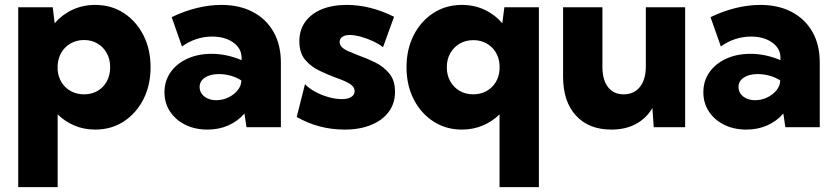

<svg xmlns="http://www.w3.org/2000/svg" viewBox="-20 -518 3403 782"><path d="M214.8 244.1H54.2V-488.3H194.8L202.6 -423.3Q232.9 -458.5 275.4 -478.3Q317.9 -498 367.7 -498Q433.1 -498 483.9 -465.1Q534.7 -432.1 564 -374.8Q593.3 -317.4 593.3 -244.1Q593.3 -170.9 564 -113.5Q534.7 -56.2 483.9 -23.2Q433.1 9.8 367.7 9.8Q322.3 9.8 283.4 -6.6Q244.6 -22.9 214.8 -52.2ZM322.3 -133.8Q353.5 -133.8 377.7 -147.9Q401.9 -162.1 415.3 -187.3Q428.7 -212.4 428.7 -244.1Q428.7 -276.4 415 -301.3Q401.4 -326.2 377.4 -340.6Q353.5 -355 322.3 -355Q293 -355 269.3 -342Q245.6 -329.1 231.4 -306.4Q217.3 -283.7 214.8 -253.9V-232.9Q217.3 -204.1 231.4 -181.6Q245.6 -159.2 269.3 -146.5Q293 -133.8 322.3 -133.8Z M1124 0H983.9L975.6 -55.7Q948.7 -24.4 910.2 -7.3Q871.6 9.8 825.2 9.8Q774.4 9.8 734.9 -9.8Q695.3 -29.3 672.6 -63.7Q649.9 -98.1 649.9 -142.1Q649.9 -188.5 674.6 -223.6Q699.2 -258.8 742.7 -278.8Q786.1 -298.8 841.8 -298.8Q873.5 -298.8 904.5 -292Q935.5 -285.2 963.9 -272.9V-283.2Q963.9 -309.1 948.2 -328.1Q932.6 -347.2 905.8 -358.2Q878.9 -369.1 844.7 -369.1Q811 -369.1 779.3 -358.6Q747.6 -348.1 721.2 -328.6L679.2 -448.2Q731 -473.1 782.5 -485.6Q834 -498 881.8 -498Q955.6 -498 1010 -469.2Q1064.5 -440.4 1094.2 -387.9Q1124 -335.4 1124 -263.7ZM861.3 -109.9Q886.2 -109.9 909.4 -120.8Q932.6 -131.8 947.5 -149.9Q962.4 -168 962.9 -188.5V-190.4Q943.4 -203.1 919.4 -209.7Q895.5 -216.3 871.6 -216.3Q835.9 -216.3 814.5 -201.9Q793 -187.5 793 -163.6Q793 -148.4 801.8 -136Q810.5 -123.5 826.2 -116.7Q841.8 -109.9 861.3 -109.9Z M1188.5 -41.5 1222.2 -175.3Q1236.3 -159.7 1261.7 -145.5Q1287.1 -131.3 1316.7 -122.8Q1346.2 -114.3 1372.1 -114.3Q1397 -114.3 1410.6 -123Q1424.3 -131.8 1424.3 -146.5Q1424.3 -160.2 1413.6 -169.7Q1402.8 -179.2 1385.3 -187Q1367.7 -194.8 1345.2 -202.6Q1314 -214.4 1279.8 -230.7Q1245.6 -247.1 1222.4 -275.1Q1199.2 -303.2 1199.2 -350.1Q1199.2 -395.5 1222.9 -428.7Q1246.6 -461.9 1290 -480Q1333.5 -498 1392.1 -498Q1488.3 -498 1585 -449.7L1540 -325.7Q1524.4 -338.4 1500 -349.9Q1475.6 -361.3 1450 -368.4Q1424.3 -375.5 1404.8 -375.5Q1384.8 -375.5 1374 -367.7Q1363.3 -359.9 1363.3 -346.7Q1363.3 -335 1372.6 -325.9Q1381.8 -316.9 1399.4 -309.1Q1417 -301.3 1439.9 -292.5Q1473.1 -280.8 1507.3 -264.2Q1541.5 -247.6 1565.2 -219.2Q1588.9 -190.9 1588.9 -143.6Q1588.9 -97.2 1563.5 -62.7Q1538.1 -28.3 1491.9 -9.3Q1445.8 9.8 1383.3 9.8Q1278.8 9.8 1188.5 -41.5Z M2174.8 244.1H2014.6V-52.2Q1984.9 -22.9 1945.8 -6.6Q1906.7 9.8 1861.3 9.8Q1796.4 9.8 1745.4 -23.2Q1694.3 -56.2 1665 -113.5Q1635.7 -170.9 1635.7 -244.1Q1635.7 -317.4 1665 -374.8Q1694.3 -432.1 1745.4 -465.1Q1796.4 -498 1861.3 -498Q1911.1 -498 1953.4 -478.3Q1995.6 -458.5 2025.9 -423.3L2034.2 -488.3H2174.8ZM1907.2 -133.8Q1937 -133.8 1960.4 -146.5Q1983.9 -159.2 1998 -181.6Q2012.2 -204.1 2014.6 -232.9V-253.9Q2012.7 -283.7 1998.3 -306.4Q1983.9 -329.1 1960.4 -341.8Q1937 -354.5 1907.7 -354.5Q1876.5 -354.5 1852.3 -340.3Q1828.1 -326.2 1814 -301.3Q1799.8 -276.4 1799.8 -244.1Q1799.8 -211.9 1813.7 -187Q1827.6 -162.1 1852.1 -147.9Q1876.5 -133.8 1907.2 -133.8Z M2770.5 0H2642.6L2637.2 -78.1Q2611.8 -35.2 2569.3 -12.7Q2526.9 9.8 2470.2 9.8Q2377.9 9.8 2325.7 -47.4Q2273.4 -104.5 2273.4 -205.1V-488.3H2433.6V-245.6Q2433.6 -192.4 2456.5 -163.1Q2479.5 -133.8 2520 -133.8Q2562.5 -133.8 2586.4 -164.1Q2610.4 -194.3 2610.4 -247.6V-488.3H2770.5Z M3318.8 0H3178.7L3170.4 -55.7Q3143.6 -24.4 3105 -7.3Q3066.4 9.8 3020 9.8Q2969.2 9.8 2929.7 -9.8Q2890.1 -29.3 2867.4 -63.7Q2844.7 -98.1 2844.7 -142.1Q2844.7 -188.5 2869.4 -223.6Q2894 -258.8 2937.5 -278.8Q2981 -298.8 3036.6 -298.8Q3068.4 -298.8 3099.4 -292Q3130.4 -285.2 3158.7 -272.9V-283.2Q3158.7 -309.1 3143.1 -328.1Q3127.4 -347.2 3100.6 -358.2Q3073.7 -369.1 3039.6 -369.1Q3005.9 -369.1 2974.1 -358.6Q2942.4 -348.1 2916 -328.6L2874 -448.2Q2925.8 -473.1 2977.3 -485.6Q3028.8 -498 3076.7 -498Q3150.4 -498 3204.8 -469.2Q3259.3 -440.4 3289.1 -387.9Q3318.8 -335.4 3318.8 -263.7ZM3056.2 -109.9Q3081.1 -109.9 3104.2 -120.8Q3127.4 -131.8 3142.3 -149.9Q3157.2 -168 3157.7 -188.5V-190.4Q3138.2 -203.1 3114.3 -209.7Q3090.3 -216.3 3066.4 -216.3Q3030.8 -216.3 3009.3 -201.9Q2987.8 -187.5 2987.8 -163.6Q2987.8 -148.4 2996.6 -136Q3005.4 -123.5 3021 -116.7Q3036.6 -109.9 3056.2 -109.9Z"/></svg>

Font: Kumbh Sans ExtraBold
Style: Regular
Weight: 800
Version: Version 1.005